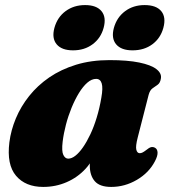

<svg xmlns="http://www.w3.org/2000/svg" viewBox="-20 -722 674 757"><path d="M523 -180Q514 -145 517.5 -131.5Q521 -118 531 -118Q536.5 -118 542 -120.8Q547.5 -123.5 556 -130Q568 -140 575.8 -141.8Q583.5 -143.5 591 -139.5Q600.5 -134.5 601.2 -121Q602 -107.5 591 -86.5Q567.5 -41 519.8 -13Q472 15 418.5 15Q373 15 353.5 -7.8Q334 -30.5 334 -69.5Q334 -82 335 -95.5Q336 -109 337.8 -123Q339.5 -137 342 -150.5Q344.5 -164 347.5 -176.5L361.5 -136.5Q349 -91 317.5 -56.8Q286 -22.5 242.8 -3.8Q199.5 15 150.5 15Q80.5 15 43.2 -29Q6 -73 17 -161Q23 -208.5 42.5 -255.2Q62 -302 95 -343.5Q128 -385 174.2 -416.8Q220.5 -448.5 280 -466.8Q339.5 -485 411.5 -485Q483 -485 529 -475.5Q575 -466 596.2 -449.8Q617.5 -433.5 614.5 -413.5Q612 -395.5 602 -388.2Q592 -381 581.5 -373.8Q571 -366.5 566 -348ZM227 -163.5Q222.5 -125.5 229.8 -111Q237 -96.5 249 -96.5Q262.5 -96.5 277.2 -108Q292 -119.5 307 -141Q322 -162.5 336 -192Q350 -221.5 361.2 -258.2Q372.5 -295 379.5 -336.5Q386.5 -375.5 381 -393.2Q375.5 -411 359 -411Q341.5 -411 324.2 -396Q307 -381 291.2 -355.2Q275.5 -329.5 262.2 -297.2Q249 -265 240 -230.5Q231 -196 227 -163.5ZM268 -523.5Q223.5 -523.5 203.5 -547.2Q183.5 -571 194.5 -612Q206 -654 238.5 -678Q271 -702 315.5 -702Q360.5 -702 380.2 -678Q400 -654 388.5 -612Q377.5 -571.5 345.2 -547.5Q313 -523.5 268 -523.5ZM502.5 -523.5Q458 -523.5 438 -547.2Q418 -571 429 -612Q440.5 -653.5 473 -677.8Q505.5 -702 550 -702Q596 -702 615.8 -678Q635.5 -654 624 -612Q613 -571.5 580.8 -547.5Q548.5 -523.5 502.5 -523.5Z"/></svg>

Font: Fraunces
Style: Italic
Weight: 900
Italic angle: -16°
Version: Version 1.000;[0bf87f6ff]